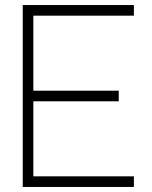

<svg xmlns="http://www.w3.org/2000/svg" viewBox="-20 -740 600 760"><path d="M70 0V-720H510V-678H112V-381H450V-339H112V-42H510V0Z"/></svg>

Font: Hauora
Style: Regular
Weight: 400
Designer: Wayne Shih
Foundry: WCYS
Version: Version 1.001